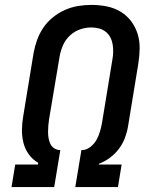

<svg xmlns="http://www.w3.org/2000/svg" viewBox="-20 -763 640 783"><path d="M27 0 42 -92H135L136 -99Q113 -112 97.5 -133.5Q82 -155 75.5 -181Q69 -207 69.5 -235Q70 -263 75 -291L117 -547Q122 -574 131.5 -600.5Q141 -627 157 -650.5Q173 -674 196 -692.5Q219 -711 245 -722.5Q271 -734 298.5 -738.5Q326 -743 353 -743Q385 -743 415 -737Q445 -731 470.5 -716Q496 -701 514 -677.5Q532 -654 541 -625.5Q550 -597 549.5 -565.5Q549 -534 544 -503L502 -247Q498 -223 489 -199.5Q480 -176 464.5 -155.5Q449 -135 428 -119.5Q407 -104 383 -95V-92H476L461 0H287L312 -151H317Q334 -152 349.5 -164.5Q365 -177 374 -193.5Q383 -210 388 -227.5Q393 -245 396 -262L438 -518Q441 -534 441.5 -550Q442 -566 439.5 -581.5Q437 -597 430 -610.5Q423 -624 411 -633.5Q399 -643 384 -647Q369 -651 352 -651Q329 -651 306 -643Q283 -635 264.5 -617.5Q246 -600 236.5 -577.5Q227 -555 223 -532L180 -276Q178 -263 177 -250.5Q176 -238 176 -225Q176 -212 178 -200Q180 -188 185 -177Q190 -166 200 -159Q210 -152 223 -151H226L201 0Z"/></svg>

Font: Iosevka Aile Semibold
Style: Italic
Weight: 600
Italic angle: -9°
Designer: Belleve Invis
Foundry: Belleve Invis
Version: Version 31.1.0; ttfautohint (v1.8.4)